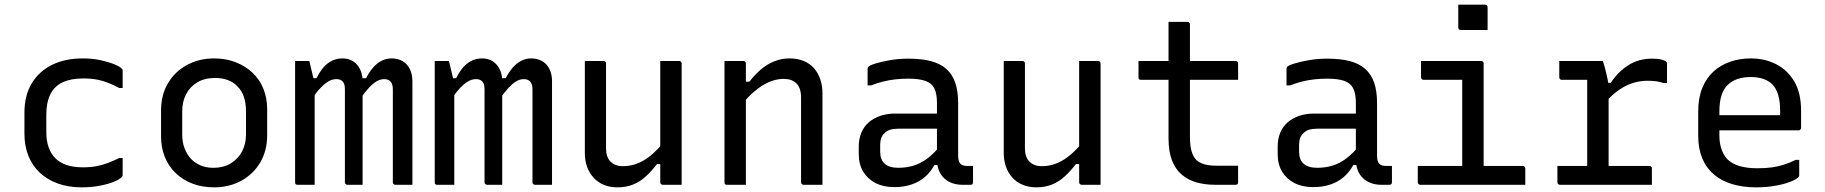

<svg xmlns="http://www.w3.org/2000/svg" viewBox="-20 -794 7840 825"><path d="M335 -543Q379 -543 414 -535Q449 -527 472 -517.5Q495 -508 502 -500Q506 -497 506.5 -494.5Q507 -492 507 -489Q507 -471 507 -453Q507 -435 507 -416H492Q457 -435 421.5 -446Q386 -457 339 -457Q285 -457 249.5 -440.5Q214 -424 196.5 -389Q179 -354 179 -301V-226Q179 -189 189 -161Q199 -133 218 -114Q237 -95 266 -85Q295 -75 337 -75Q369 -75 395 -80Q421 -85 444.5 -94Q468 -103 492 -115H507Q507 -97 507 -78.5Q507 -60 507 -42Q507 -40 506.5 -38Q506 -36 504 -34Q494 -23 469.5 -13Q445 -3 409 4Q373 11 331 11Q274 11 228.5 -5.5Q183 -22 151 -52Q119 -82 102 -124.5Q85 -167 85 -219V-310Q85 -384 116.5 -436Q148 -488 204 -515.5Q260 -543 335 -543Z M900 -543Q951 -543 993 -526.5Q1035 -510 1065.5 -481Q1096 -452 1112 -412Q1128 -372 1128 -324V-213Q1128 -147 1098.5 -96.5Q1069 -46 1017 -17.5Q965 11 900 11Q849 11 807 -5Q765 -21 734.5 -50.5Q704 -80 688 -120Q672 -160 672 -208V-319Q672 -386 701.5 -436Q731 -486 783 -514.5Q835 -543 900 -543ZM905 -459Q859 -459 827.5 -440Q796 -421 779.5 -389Q763 -357 763 -316V-215Q763 -182 773.5 -155.5Q784 -129 802 -110Q819 -93 842.5 -83Q866 -73 895 -73Q941 -73 972.5 -92.5Q1004 -112 1020.5 -144Q1037 -176 1037 -216V-317Q1037 -352 1027.5 -379Q1018 -406 999 -424Q983 -441 959 -450Q935 -459 905 -459Z M1752 0Q1741 0 1728 0Q1715 0 1703 0Q1691 0 1679 0Q1676 0 1673.5 -1.5Q1671 -3 1669.5 -5Q1668 -7 1668 -11Q1668 -51 1668 -91Q1668 -131 1668 -170.5Q1668 -210 1668 -250Q1668 -290 1668 -330Q1668 -370 1668 -410Q1668 -432 1658.5 -443Q1649 -454 1631 -454Q1614 -454 1598 -444.5Q1582 -435 1564.5 -416Q1547 -397 1526 -367L1515 -458H1553Q1567 -485 1583 -503.5Q1599 -522 1619 -532.5Q1639 -543 1663 -543Q1683 -543 1700 -536Q1717 -529 1728.5 -516Q1740 -503 1746 -485Q1752 -467 1752 -444Q1752 -401 1752 -358Q1752 -315 1752 -272Q1752 -229 1752 -185.5Q1752 -142 1752 -99Q1752 -74 1752 -49.5Q1752 -25 1752 0ZM1538 0Q1528 0 1516.5 0Q1505 0 1494 0Q1483 0 1473 0Q1470 0 1467.5 -1.5Q1465 -3 1463.5 -5Q1462 -7 1462 -11Q1462 -51 1462 -91Q1462 -131 1462 -171Q1462 -211 1462 -250.5Q1462 -290 1462 -330Q1462 -370 1462 -410Q1462 -426 1458 -435Q1454 -444 1446 -449Q1438 -454 1425 -454Q1408 -454 1391.5 -444.5Q1375 -435 1357 -416Q1339 -397 1318 -366L1306 -458H1340Q1354 -486 1370 -504.5Q1386 -523 1406.5 -533Q1427 -543 1451 -543Q1471 -543 1487 -536Q1503 -529 1514.5 -515.5Q1526 -502 1532 -484.5Q1538 -467 1538 -444Q1538 -400 1538 -351Q1538 -302 1538 -247.5Q1538 -193 1538 -131.5Q1538 -70 1538 0ZM1332 0Q1322 0 1313 0Q1304 0 1295 0Q1286 0 1277 0Q1268 0 1259 0Q1256 0 1254 -0.5Q1252 -1 1250.5 -2.5Q1249 -4 1248.5 -6Q1248 -8 1248 -11Q1248 -81 1248 -151Q1248 -221 1248 -291.5Q1248 -362 1248 -432Q1248 -463 1248 -488.5Q1248 -514 1248 -532Q1255 -532 1263 -532Q1271 -532 1278.5 -532Q1286 -532 1293.5 -532Q1301 -532 1309 -532Q1309 -532 1312.5 -517.5Q1316 -503 1320.5 -484Q1325 -465 1328.5 -450.5Q1332 -436 1332 -436Q1332 -376 1332 -305Q1332 -234 1332 -157Q1332 -80 1332 0Z M2352 0Q2341 0 2328 0Q2315 0 2303 0Q2291 0 2279 0Q2276 0 2273.5 -1.5Q2271 -3 2269.5 -5Q2268 -7 2268 -11Q2268 -51 2268 -91Q2268 -131 2268 -170.5Q2268 -210 2268 -250Q2268 -290 2268 -330Q2268 -370 2268 -410Q2268 -432 2258.5 -443Q2249 -454 2231 -454Q2214 -454 2198 -444.5Q2182 -435 2164.5 -416Q2147 -397 2126 -367L2115 -458H2153Q2167 -485 2183 -503.5Q2199 -522 2219 -532.5Q2239 -543 2263 -543Q2283 -543 2300 -536Q2317 -529 2328.5 -516Q2340 -503 2346 -485Q2352 -467 2352 -444Q2352 -401 2352 -358Q2352 -315 2352 -272Q2352 -229 2352 -185.5Q2352 -142 2352 -99Q2352 -74 2352 -49.5Q2352 -25 2352 0ZM2138 0Q2128 0 2116.5 0Q2105 0 2094 0Q2083 0 2073 0Q2070 0 2067.5 -1.5Q2065 -3 2063.5 -5Q2062 -7 2062 -11Q2062 -51 2062 -91Q2062 -131 2062 -171Q2062 -211 2062 -250.5Q2062 -290 2062 -330Q2062 -370 2062 -410Q2062 -426 2058 -435Q2054 -444 2046 -449Q2038 -454 2025 -454Q2008 -454 1991.5 -444.5Q1975 -435 1957 -416Q1939 -397 1918 -366L1906 -458H1940Q1954 -486 1970 -504.5Q1986 -523 2006.5 -533Q2027 -543 2051 -543Q2071 -543 2087 -536Q2103 -529 2114.5 -515.5Q2126 -502 2132 -484.5Q2138 -467 2138 -444Q2138 -400 2138 -351Q2138 -302 2138 -247.5Q2138 -193 2138 -131.5Q2138 -70 2138 0ZM1932 0Q1922 0 1913 0Q1904 0 1895 0Q1886 0 1877 0Q1868 0 1859 0Q1856 0 1854 -0.5Q1852 -1 1850.5 -2.5Q1849 -4 1848.5 -6Q1848 -8 1848 -11Q1848 -81 1848 -151Q1848 -221 1848 -291.5Q1848 -362 1848 -432Q1848 -463 1848 -488.5Q1848 -514 1848 -532Q1855 -532 1863 -532Q1871 -532 1878.5 -532Q1886 -532 1893.5 -532Q1901 -532 1909 -532Q1909 -532 1912.5 -517.5Q1916 -503 1920.5 -484Q1925 -465 1928.5 -450.5Q1932 -436 1932 -436Q1932 -376 1932 -305Q1932 -234 1932 -157Q1932 -80 1932 0Z M2573 -532Q2577 -532 2579 -530.5Q2581 -529 2582.5 -527Q2584 -525 2584 -521Q2584 -476 2584 -429.5Q2584 -383 2584 -336.5Q2584 -290 2584 -245Q2584 -200 2584 -157Q2584 -119 2603.5 -99.5Q2623 -80 2656 -80Q2680 -80 2702 -86Q2724 -92 2745.5 -104.5Q2767 -117 2788.5 -136.5Q2810 -156 2832 -183V-89H2803Q2780 -59 2755 -36Q2730 -13 2700 -1Q2670 11 2633 11Q2600 11 2574 0Q2548 -11 2530 -31Q2512 -51 2502.5 -77.5Q2493 -104 2493 -136Q2493 -181 2493 -225.5Q2493 -270 2493 -315.5Q2493 -361 2493 -405Q2493 -437 2493 -468.5Q2493 -500 2493 -532Q2513 -532 2533 -532Q2553 -532 2573 -532ZM2898 -532Q2902 -532 2904 -530.5Q2906 -529 2907.5 -527Q2909 -525 2909 -521Q2909 -451 2909 -380.5Q2909 -310 2909 -239.5Q2909 -169 2909 -99Q2909 -78 2909 -59.5Q2909 -41 2909 -25.5Q2909 -10 2909 0Q2895 0 2881.5 0Q2868 0 2854.5 0Q2841 0 2828 0Q2825 0 2822.5 -1.5Q2820 -3 2818.5 -5Q2817 -7 2817 -11Q2817 -98 2817 -185Q2817 -272 2817 -359Q2817 -446 2817 -532Q2832 -532 2845 -532Q2858 -532 2871.5 -532Q2885 -532 2898 -532Z M3514 0Q3492 0 3473.5 0Q3455 0 3433 0Q3430 0 3427.5 -1.5Q3425 -3 3423.5 -5Q3422 -7 3422 -11Q3422 -72 3422 -132.5Q3422 -193 3422 -253.5Q3422 -314 3422 -375Q3422 -416 3402.5 -435.5Q3383 -455 3347 -455Q3326 -455 3304 -448.5Q3282 -442 3260 -429Q3238 -416 3215.5 -396Q3193 -376 3170 -348V-443H3200Q3223 -473 3249.5 -495.5Q3276 -518 3307 -530.5Q3338 -543 3373 -543Q3407 -543 3433.5 -532Q3460 -521 3477.5 -501Q3495 -481 3504.5 -453.5Q3514 -426 3514 -393Q3514 -345 3514 -297Q3514 -249 3514 -200.5Q3514 -152 3514 -103Q3514 -77 3514 -51.5Q3514 -26 3514 0ZM3185 0Q3171 0 3158 0Q3145 0 3132 0Q3119 0 3104 0Q3101 0 3099 -0.5Q3097 -1 3095.5 -2.5Q3094 -4 3093.5 -6Q3093 -8 3093 -11Q3093 -64 3093 -117Q3093 -170 3093 -222Q3093 -274 3093 -327Q3093 -380 3093 -433Q3093 -465 3093 -490.5Q3093 -516 3093 -532Q3109 -532 3122.5 -532Q3136 -532 3148.5 -532Q3161 -532 3174 -532Q3178 -532 3180 -530.5Q3182 -529 3183.5 -527Q3185 -525 3185 -521Q3185 -435 3185 -348Q3185 -261 3185 -174Q3185 -87 3185 0Z M4097 -351Q4097 -323 4097 -295Q4097 -267 4097 -238.5Q4097 -210 4097 -182Q4097 -154 4097 -126Q4097 -113 4099.5 -104Q4102 -95 4107 -90Q4112 -85 4119 -83Q4126 -81 4136 -81Q4138 -81 4140.5 -81Q4143 -81 4146 -81H4161Q4161 -63 4161 -46Q4161 -29 4161 -11Q4161 -5 4158 -2.5Q4155 0 4150 0Q4145 0 4134.5 0Q4124 0 4115 0Q4092 0 4072 -7Q4052 -14 4037 -28Q4022 -42 4014 -62.5Q4006 -83 4006 -111Q4006 -146 4006 -183.5Q4006 -221 4006 -256Q4006 -272 4006 -288Q4006 -304 4006 -320Q4006 -336 4006 -352Q4006 -392 3994.5 -414.5Q3983 -437 3956 -446.5Q3929 -456 3883 -456Q3854 -456 3827 -453Q3800 -450 3774.5 -443.5Q3749 -437 3723 -427H3708Q3708 -445 3708 -463Q3708 -481 3708 -499Q3708 -502 3709 -504Q3710 -506 3711 -507Q3716 -513 3741.5 -521Q3767 -529 3804.5 -535.5Q3842 -542 3883 -542Q3939 -542 3979.5 -531.5Q4020 -521 4046 -498Q4072 -475 4084.5 -439Q4097 -403 4097 -351ZM3762 -142Q3762 -108 3781.5 -90.5Q3801 -73 3840 -73Q3874 -73 3904.5 -82Q3935 -91 3964 -112.5Q3993 -134 4024 -172V-85H3995Q3978 -54 3953.5 -33Q3929 -12 3896 -1Q3863 10 3823 10Q3776 10 3742 -7.5Q3708 -25 3689 -56.5Q3670 -88 3670 -132V-164Q3670 -197 3681 -223.5Q3692 -250 3712.5 -268Q3733 -286 3762 -296Q3791 -306 3827 -306Q3862 -306 3894.5 -306Q3927 -306 3959 -306Q3991 -306 4024 -306Q4033 -306 4036.5 -295.5Q4040 -285 4041 -270Q4042 -255 4042 -241Q4005 -241 3973.5 -241Q3942 -241 3910 -241Q3878 -241 3840 -241Q3819 -241 3804.5 -236.5Q3790 -232 3780 -221Q3771 -213 3766.5 -200.5Q3762 -188 3762 -172Z M4373 -532Q4377 -532 4379 -530.5Q4381 -529 4382.5 -527Q4384 -525 4384 -521Q4384 -476 4384 -429.5Q4384 -383 4384 -336.5Q4384 -290 4384 -245Q4384 -200 4384 -157Q4384 -119 4403.5 -99.5Q4423 -80 4456 -80Q4480 -80 4502 -86Q4524 -92 4545.5 -104.5Q4567 -117 4588.5 -136.5Q4610 -156 4632 -183V-89H4603Q4580 -59 4555 -36Q4530 -13 4500 -1Q4470 11 4433 11Q4400 11 4374 0Q4348 -11 4330 -31Q4312 -51 4302.5 -77.5Q4293 -104 4293 -136Q4293 -181 4293 -225.5Q4293 -270 4293 -315.5Q4293 -361 4293 -405Q4293 -437 4293 -468.5Q4293 -500 4293 -532Q4313 -532 4333 -532Q4353 -532 4373 -532ZM4698 -532Q4702 -532 4704 -530.5Q4706 -529 4707.5 -527Q4709 -525 4709 -521Q4709 -451 4709 -380.5Q4709 -310 4709 -239.5Q4709 -169 4709 -99Q4709 -78 4709 -59.5Q4709 -41 4709 -25.5Q4709 -10 4709 0Q4695 0 4681.5 0Q4668 0 4654.5 0Q4641 0 4628 0Q4625 0 4622.5 -1.5Q4620 -3 4618.5 -5Q4617 -7 4617 -11Q4617 -98 4617 -185Q4617 -272 4617 -359Q4617 -446 4617 -532Q4632 -532 4645 -532Q4658 -532 4671.5 -532Q4685 -532 4698 -532Z M4872 -532H5289Q5294 -532 5297 -529Q5300 -526 5300 -521Q5300 -509 5300 -497.5Q5300 -486 5300 -475Q5300 -464 5300 -451H4883Q4880 -451 4878 -451.5Q4876 -452 4874.5 -453.5Q4873 -455 4872.5 -457Q4872 -459 4872 -462Q4872 -475 4872 -486Q4872 -497 4872 -508.5Q4872 -520 4872 -532ZM5300 -82Q5300 -65 5300 -47Q5300 -29 5300 -11Q5300 -6 5297.5 -3Q5295 0 5289 0Q5286 0 5276 0Q5266 0 5252.5 0Q5239 0 5226 0Q5213 0 5202 0Q5158 0 5122 -10Q5086 -20 5058.5 -43Q5031 -66 5016 -104.5Q5001 -143 5001 -201Q5001 -251 5001 -301Q5001 -351 5001 -400.5Q5001 -450 5001 -500Q5001 -550 5001 -600Q5001 -625 5001 -650Q5001 -675 5001 -700Q5022 -700 5042 -700Q5062 -700 5082 -700Q5086 -700 5088 -698.5Q5090 -697 5091.5 -695Q5093 -693 5093 -689Q5093 -629 5093 -569Q5093 -509 5093 -448.5Q5093 -388 5093 -327.5Q5093 -267 5093 -207Q5093 -170 5099.5 -146Q5106 -122 5120 -107Q5134 -94 5155.5 -88Q5177 -82 5208 -82Q5221 -82 5234 -82Q5247 -82 5260 -82Q5273 -82 5286 -82Z M5897 -351Q5897 -323 5897 -295Q5897 -267 5897 -238.5Q5897 -210 5897 -182Q5897 -154 5897 -126Q5897 -113 5899.5 -104Q5902 -95 5907 -90Q5912 -85 5919 -83Q5926 -81 5936 -81Q5938 -81 5940.5 -81Q5943 -81 5946 -81H5961Q5961 -63 5961 -46Q5961 -29 5961 -11Q5961 -5 5958 -2.5Q5955 0 5950 0Q5945 0 5934.5 0Q5924 0 5915 0Q5892 0 5872 -7Q5852 -14 5837 -28Q5822 -42 5814 -62.5Q5806 -83 5806 -111Q5806 -146 5806 -183.5Q5806 -221 5806 -256Q5806 -272 5806 -288Q5806 -304 5806 -320Q5806 -336 5806 -352Q5806 -392 5794.5 -414.5Q5783 -437 5756 -446.5Q5729 -456 5683 -456Q5654 -456 5627 -453Q5600 -450 5574.5 -443.5Q5549 -437 5523 -427H5508Q5508 -445 5508 -463Q5508 -481 5508 -499Q5508 -502 5509 -504Q5510 -506 5511 -507Q5516 -513 5541.5 -521Q5567 -529 5604.5 -535.5Q5642 -542 5683 -542Q5739 -542 5779.5 -531.5Q5820 -521 5846 -498Q5872 -475 5884.5 -439Q5897 -403 5897 -351ZM5562 -142Q5562 -108 5581.5 -90.5Q5601 -73 5640 -73Q5674 -73 5704.5 -82Q5735 -91 5764 -112.5Q5793 -134 5824 -172V-85H5795Q5778 -54 5753.5 -33Q5729 -12 5696 -1Q5663 10 5623 10Q5576 10 5542 -7.5Q5508 -25 5489 -56.5Q5470 -88 5470 -132V-164Q5470 -197 5481 -223.5Q5492 -250 5512.5 -268Q5533 -286 5562 -296Q5591 -306 5627 -306Q5662 -306 5694.5 -306Q5727 -306 5759 -306Q5791 -306 5824 -306Q5833 -306 5836.5 -295.5Q5840 -285 5841 -270Q5842 -255 5842 -241Q5805 -241 5773.5 -241Q5742 -241 5710 -241Q5678 -241 5640 -241Q5619 -241 5604.5 -236.5Q5590 -232 5580 -221Q5571 -213 5566.5 -200.5Q5562 -188 5562 -172Z M6263 -56V-96Q6263 -117 6263 -138.5Q6263 -160 6263 -181Q6263 -208 6263 -235Q6263 -262 6263 -289Q6263 -316 6263 -343Q6263 -370 6263 -397Q6263 -424 6263 -451H6248Q6223 -451 6198 -451Q6173 -451 6148 -451Q6123 -451 6097 -451Q6094 -451 6091.5 -452.5Q6089 -454 6087.5 -456.5Q6086 -459 6086 -462Q6086 -480 6086 -497Q6086 -514 6086 -532Q6129 -532 6172 -532Q6215 -532 6258 -532Q6301 -532 6344 -532Q6348 -532 6350 -530.5Q6352 -529 6353.5 -527Q6355 -525 6355 -521Q6355 -473 6355 -425.5Q6355 -378 6355 -331Q6355 -284 6355 -237.5Q6355 -191 6355 -145.5Q6355 -100 6355 -56ZM6072 -81H6523Q6527 -81 6529 -79.5Q6531 -78 6532.5 -76Q6534 -74 6534 -70Q6534 -58 6534 -46.5Q6534 -35 6534 -23.5Q6534 -12 6534 0H6083Q6080 0 6077.5 -1.5Q6075 -3 6073.5 -5Q6072 -7 6072 -11Q6072 -23 6072 -34.5Q6072 -46 6072 -57.5Q6072 -69 6072 -81ZM6246 -774Q6260 -774 6274.5 -774Q6289 -774 6303.5 -774Q6318 -774 6332.5 -774Q6347 -774 6361 -774Q6366 -774 6369 -771Q6372 -768 6372 -763V-665Q6358 -665 6343.5 -665Q6329 -665 6314.5 -665Q6300 -665 6285.5 -665Q6271 -665 6257 -665Q6252 -665 6249 -668Q6246 -671 6246 -676Z M6800 -49V-95Q6800 -111 6800 -127Q6800 -143 6800 -159.5Q6800 -176 6800 -191Q6800 -235 6800 -278Q6800 -321 6800 -364.5Q6800 -408 6800 -451H6785Q6762 -451 6737.5 -451Q6713 -451 6691 -451Q6686 -451 6683 -454Q6680 -457 6680 -462Q6680 -480 6680 -497Q6680 -514 6680 -532Q6692 -532 6706.5 -532Q6721 -532 6736 -532Q6751 -532 6767 -532Q6783 -532 6799.5 -532Q6816 -532 6833 -532Q6850 -532 6867 -532Q6867 -532 6869.5 -525Q6872 -518 6875 -506.5Q6878 -495 6881.5 -481Q6885 -467 6888 -452Q6891 -437 6892 -423Q6892 -386 6892 -339.5Q6892 -293 6892 -243Q6892 -193 6892 -142Q6892 -91 6892 -44ZM6871 -438H6901Q6933 -486 6977 -514Q7021 -542 7079 -542Q7105 -542 7119.5 -538Q7134 -534 7139 -529Q7142 -527 7142.5 -524Q7143 -521 7143 -517Q7143 -497 7143 -477Q7143 -457 7143 -437H7128Q7111 -443 7095 -445Q7079 -447 7060 -447Q7030 -447 7000 -438.5Q6970 -430 6939.5 -409.5Q6909 -389 6876 -353ZM6672 -81H7067Q7071 -81 7073 -79.5Q7075 -78 7076.5 -76Q7078 -74 7078 -70Q7078 -58 7078 -46.5Q7078 -35 7078 -23.5Q7078 -12 7078 0H6683Q6678 0 6675 -3Q6672 -6 6672 -11Q6672 -23 6672 -34.5Q6672 -46 6672 -57.5Q6672 -69 6672 -81Z M7503 -543Q7562 -543 7611 -518.5Q7660 -494 7689.5 -444.5Q7719 -395 7719 -318V-245Q7719 -242 7717.5 -239.5Q7716 -237 7714 -235.5Q7712 -234 7708 -234H7449Q7432 -234 7415 -234Q7398 -234 7382 -234H7352L7339 -299H7629Q7629 -304 7629 -309Q7629 -314 7629 -319Q7629 -358 7620.5 -386.5Q7612 -415 7594 -433Q7578 -448 7555 -455.5Q7532 -463 7503 -463Q7438 -463 7403 -428.5Q7368 -394 7368 -316V-211Q7368 -179 7377 -153Q7386 -127 7402 -110Q7422 -90 7454.5 -80.5Q7487 -71 7530 -71Q7568 -71 7595.5 -75Q7623 -79 7647 -87Q7671 -95 7696 -107H7711Q7711 -91 7711 -74Q7711 -57 7711 -40Q7711 -38 7710 -36Q7709 -34 7707 -32Q7697 -22 7670.5 -12Q7644 -2 7606.5 4.5Q7569 11 7526 11Q7469 11 7422.5 -3Q7376 -17 7343.5 -45Q7311 -73 7294 -114.5Q7277 -156 7277 -211V-315Q7277 -373 7294.5 -416Q7312 -459 7343 -487Q7374 -515 7415 -529Q7456 -543 7503 -543Z"/></svg>

Font: Recursive Monospace
Style: Regular
Weight: 400
Version: Version 1.047